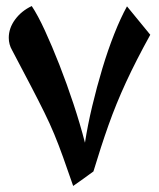

<svg xmlns="http://www.w3.org/2000/svg" viewBox="-20 -616 525 635"><path d="M222 -1Q203 -56 188.5 -96.5Q174 -137 159.5 -172Q145 -207 126.5 -244.5Q108 -282 82.5 -331Q57 -380 20 -450Q9 -469 9 -491Q9 -523 30 -551.5Q51 -580 85 -596Q105 -566 128.5 -515Q152 -464 176.5 -401.5Q201 -339 223 -272.5Q245 -206 261 -144Q270 -202 285 -265Q300 -328 318.5 -389.5Q337 -451 358 -504Q379 -557 400 -595L477 -501Q430 -416 397 -344.5Q364 -273 339 -202.5Q314 -132 289 -49Q273 -37 256 -25Q239 -13 222 -1Z"/></svg>

Font: Noto Naskh Arabic
Style: Regular
Weight: 400
Designer: Monotype Design Team, David Williams, Mohamad Dakak and Nizar Qandah
Foundry: Monotype Imaging Inc.
Version: Version 2.013